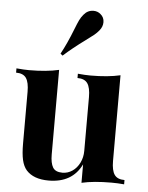

<svg xmlns="http://www.w3.org/2000/svg" viewBox="-57 -876 720 937"><g transform="rotate(5 302.5 -408.0)"><path d="M13.2 0ZM585.4 -20.5V0.5Q554.2 -2.4 523.4 -2.4Q435.5 -2.4 377.4 11.2V-79.1Q332 14.2 216.3 14.2Q142.6 14.2 106.9 -25.4Q90.8 -43.9 83.7 -74.5Q76.7 -105 76.7 -154.8V-408.2Q76.7 -454.6 62.3 -475.6Q47.9 -496.6 12.7 -496.6V-517.6Q49.3 -514.2 74.7 -514.2Q159.7 -514.2 220.7 -528.3V-113.8Q220.7 -72.3 233.2 -51Q245.6 -29.8 280.3 -29.8Q306.6 -29.8 328.9 -44.9Q351.1 -60.1 364.3 -86.7Q377.4 -113.3 377.4 -145.5V-408.2Q377.4 -454.6 363 -475.6Q348.6 -496.6 313.5 -496.6V-517.6Q350.1 -514.2 375.5 -514.2Q461.4 -514.2 521.5 -528.3V-108.4Q521.5 -62.5 535.9 -41.5Q550.3 -20.5 585.4 -20.5ZM416 -778.8Q416 -756.8 400.4 -737.8Q389.6 -724.6 376.2 -713.6Q362.8 -702.6 338.4 -685.1Q273.9 -637.7 231.4 -599.1L220.7 -607.9Q249 -659.2 277.3 -731.9Q289.1 -762.2 296.6 -777.8Q304.2 -793.5 315.4 -806.6Q334.5 -830.1 363.3 -830.1Q383.3 -830.1 397.9 -817.4Q416 -802.7 416 -778.8Z"/></g></svg>

Font: TypoPRO Playfair Display
Style: Bold
Weight: 700
Designer: Claus Eggers Sørensen
Foundry: Claus Eggers Sørensen
Version: Version 1.004;PS 001.004;hotconv 1.0.70;makeotf.lib2.5.58329